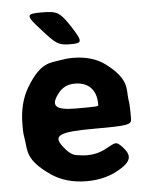

<svg xmlns="http://www.w3.org/2000/svg" viewBox="-54 -794 648 848"><g transform="rotate(-5 270.0 -370.0)"><path d="M469 -124C437 -159 437 -147 382 -120C361 -110 336 -104 307 -104C298 -104 289 -105 281 -106C259 -110 240 -104 204 -152C164 -203 193 -218 347 -218C500 -218 515 -221 515 -248V-278C515 -298 514 -316 511 -334C505 -381 522 -423 425 -496C389 -523 341 -538 282 -538C263 -538 245 -536 228 -533C183 -524 139 -534 74 -424C49 -381 35 -328 35 -265V-246C35 -228 37 -211 40 -195C48 -150 34 -107 141 -34C182 -6 234 10 297 10C346 10 387 0 421 -16C508 -59 500 -89 469 -124ZM376 -326V-320C376 -315 367 -314 278 -314C189 -314 162 -333 209 -391C225 -411 248 -424 281 -424C342 -424 376 -387 376 -326ZM288 -675C243 -743 232 -750 162 -750C92 -750 91 -743 153 -675C214 -606 225 -599 278 -599C331 -599 332 -606 288 -675Z"/></g></svg>

Font: Asimov Print
Style: A
Weight: 500
Designer: Google
Version: Version 2.000980: 2014